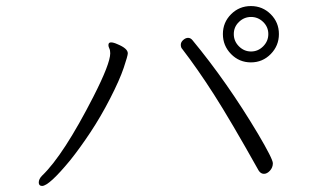

<svg xmlns="http://www.w3.org/2000/svg" viewBox="-20 -682 1040 634"><path d="M808.5 -476Q847 -476 874 -503.5Q901 -531 901 -569.5Q901 -608 874 -635Q847 -662 808.5 -662Q770 -662 743 -635Q716 -608 716 -569.5Q716 -531 743 -503.5Q770 -476 808.5 -476ZM809 -512Q786 -512 769 -529Q752 -546 752 -569.5Q752 -593 769 -609.5Q786 -626 809 -626Q832 -626 849 -609.5Q866 -593 866 -569.5Q866 -546 849 -529Q832 -512 809 -512ZM582 -520Q632 -455 686.5 -370Q741 -285 834 -119Q841 -108 851.5 -108Q862 -108 871.5 -118.5Q881 -129 881 -143Q881 -157 832 -240Q730 -411 615 -550Q609 -557 601 -557Q593 -557 585 -550Q577 -543 577 -534Q577 -525 582 -520ZM338 -533Q338 -528 341 -522Q344 -516 344 -506Q344 -472 289 -364Q190 -170 119 -102Q108 -91 108 -79.5Q108 -68 119 -68Q142 -68 212 -153Q244 -193 278.5 -245Q313 -297 344 -357.5Q375 -418 388.5 -458Q402 -498 402 -506Q402 -522 368 -536Q355 -542 346.5 -542Q338 -542 338 -533Z"/></svg>

Font: LXGW WenKai Mono TC Light
Style: Regular
Weight: 300
Designer: LXGW / Fontworks Inc.
Foundry: LXGW / Fontworks Inc.
Version: Version 1.330